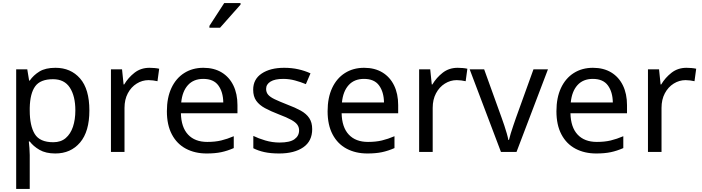

<svg xmlns="http://www.w3.org/2000/svg" viewBox="-20 -986 4553 1246"><path d="M340 -546Q439 -546 499.5 -477Q560 -408 560 -269Q560 -132 499.5 -61Q439 10 339 10Q277 10 236.5 -13.5Q196 -37 173 -68H167Q169 -51 171 -25Q173 1 173 20V240H85V-536H157L169 -463H173Q197 -498 236 -522Q275 -546 340 -546ZM324 -472Q242 -472 208.5 -426Q175 -380 173 -286V-269Q173 -170 205.5 -116.5Q238 -63 326 -63Q375 -63 406.5 -90Q438 -117 453.5 -163.5Q469 -210 469 -270Q469 -362 433.5 -417Q398 -472 324 -472Z M950 -546Q965 -546 982.5 -544.5Q1000 -543 1013 -540L1002 -459Q989 -462 973.5 -464Q958 -466 944 -466Q903 -466 867 -443.5Q831 -421 809.5 -380.5Q788 -340 788 -286V0H700V-536H772L782 -438H786Q812 -482 853 -514Q894 -546 950 -546Z M1300 -546Q1369 -546 1418.5 -516Q1468 -486 1494.5 -431.5Q1521 -377 1521 -304V-251H1154Q1156 -160 1200.5 -112.5Q1245 -65 1325 -65Q1376 -65 1415.5 -74.5Q1455 -84 1497 -102V-25Q1456 -7 1416 1.5Q1376 10 1321 10Q1245 10 1186.5 -21Q1128 -52 1095.5 -113.5Q1063 -175 1063 -264Q1063 -352 1092.5 -415Q1122 -478 1175.5 -512Q1229 -546 1300 -546ZM1299 -474Q1236 -474 1199.5 -433.5Q1163 -393 1156 -321H1429Q1428 -389 1397 -431.5Q1366 -474 1299 -474ZM1339 -806V-818L1435 -966H1541V-956L1408 -806Z M2006 -148Q2006 -70 1948 -30Q1890 10 1792 10Q1736 10 1695.5 1Q1655 -8 1624 -24V-104Q1656 -88 1701.5 -74.5Q1747 -61 1794 -61Q1861 -61 1891 -82.5Q1921 -104 1921 -140Q1921 -160 1910 -176Q1899 -192 1870.5 -208Q1842 -224 1789 -244Q1737 -264 1700 -284Q1663 -304 1643 -332Q1623 -360 1623 -404Q1623 -472 1678.5 -509Q1734 -546 1824 -546Q1873 -546 1915.5 -536.5Q1958 -527 1995 -510L1965 -440Q1931 -454 1894 -464Q1857 -474 1818 -474Q1764 -474 1735.5 -456.5Q1707 -439 1707 -409Q1707 -387 1720 -371.5Q1733 -356 1763.5 -341.5Q1794 -327 1845 -307Q1896 -288 1932 -268Q1968 -248 1987 -219.5Q2006 -191 2006 -148Z M2343 -546Q2412 -546 2461.5 -516Q2511 -486 2537.5 -431.5Q2564 -377 2564 -304V-251H2197Q2199 -160 2243.5 -112.5Q2288 -65 2368 -65Q2419 -65 2458.5 -74.5Q2498 -84 2540 -102V-25Q2499 -7 2459 1.5Q2419 10 2364 10Q2288 10 2229.5 -21Q2171 -52 2138.5 -113.5Q2106 -175 2106 -264Q2106 -352 2135.5 -415Q2165 -478 2218.5 -512Q2272 -546 2343 -546ZM2342 -474Q2279 -474 2242.5 -433.5Q2206 -393 2199 -321H2472Q2471 -389 2440 -431.5Q2409 -474 2342 -474Z M2950 -546Q2965 -546 2982.5 -544.5Q3000 -543 3013 -540L3002 -459Q2989 -462 2973.5 -464Q2958 -466 2944 -466Q2903 -466 2867 -443.5Q2831 -421 2809.5 -380.5Q2788 -340 2788 -286V0H2700V-536H2772L2782 -438H2786Q2812 -482 2853 -514Q2894 -546 2950 -546Z M3231 0 3028 -536H3122L3236 -220Q3244 -198 3253 -171Q3262 -144 3269 -119.5Q3276 -95 3279 -78H3283Q3287 -95 3294.5 -120Q3302 -145 3311.5 -172Q3321 -199 3328 -220L3442 -536H3536L3332 0Z M3828 -546Q3897 -546 3946.5 -516Q3996 -486 4022.5 -431.5Q4049 -377 4049 -304V-251H3682Q3684 -160 3728.5 -112.5Q3773 -65 3853 -65Q3904 -65 3943.5 -74.5Q3983 -84 4025 -102V-25Q3984 -7 3944 1.5Q3904 10 3849 10Q3773 10 3714.5 -21Q3656 -52 3623.5 -113.5Q3591 -175 3591 -264Q3591 -352 3620.5 -415Q3650 -478 3703.5 -512Q3757 -546 3828 -546ZM3827 -474Q3764 -474 3727.5 -433.5Q3691 -393 3684 -321H3957Q3956 -389 3925 -431.5Q3894 -474 3827 -474Z M4435 -546Q4450 -546 4467.5 -544.5Q4485 -543 4498 -540L4487 -459Q4474 -462 4458.5 -464Q4443 -466 4429 -466Q4388 -466 4352 -443.5Q4316 -421 4294.5 -380.5Q4273 -340 4273 -286V0H4185V-536H4257L4267 -438H4271Q4297 -482 4338 -514Q4379 -546 4435 -546Z"/></svg>

Font: Noto Sans Tifinagh APT
Style: Regular
Weight: 400
Designer: JamraPatel
Foundry: JamraPatel LLC
Version: Version 2.006; ttfautohint (v1.8.4.7-5d5b)